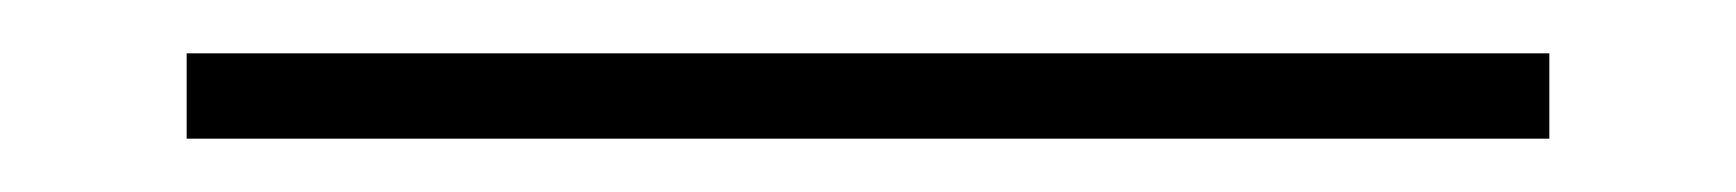

<svg xmlns="http://www.w3.org/2000/svg" viewBox="-20 -20 651 72"><path d="M50 32V0H561V32Z"/></svg>

Font: Encode Sans Exp Th
Style: Regular
Weight: 100
Width: 7
Designer: Multiple Designers
Foundry: Impallari Type
Version: Version 3.002; ttfautohint (v1.8.3) -l 8 -r 50 -G 200 -x 14 